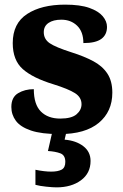

<svg xmlns="http://www.w3.org/2000/svg" viewBox="-20 -569 532 829"><path d="M237 10Q159 10 113.5 -5.5Q68 -21 48.5 -47.5Q29 -74 29 -107Q29 -149 58 -166.5Q87 -184 126 -184Q126 -118 156.5 -87.5Q187 -57 240 -57Q289 -57 310.5 -75.5Q332 -94 332 -119Q332 -149 303.5 -167Q275 -185 211 -205Q122 -232 78.5 -270.5Q35 -309 35 -383Q35 -468 97 -508.5Q159 -549 261 -549Q326 -549 365.5 -535Q405 -521 423.5 -499Q442 -477 442 -453Q442 -419 417.5 -401Q393 -383 340 -383Q340 -432 313 -458Q286 -484 245 -484Q210 -484 189.5 -470Q169 -456 169 -430Q169 -400 194.5 -382.5Q220 -365 289 -343Q343 -326 382.5 -305Q422 -284 443.5 -251.5Q465 -219 465 -169Q465 -87 406.5 -38.5Q348 10 237 10ZM224 240Q208 240 179.5 237Q151 234 133 229V164Q172 172 201 172Q230 172 246 163.5Q262 155 262 130Q262 101 240.5 93Q219 85 187 83L208 -9H269L259 34Q308 38 339.5 62Q371 86 371 126Q371 179 329.5 209.5Q288 240 224 240Z"/></svg>

Font: Noto Serif Sinhala ExtraBold
Style: Regular
Weight: 800
Designer: Jelle Bosma - Monotype Design Team
Foundry: Monotype Imaging Inc.
Version: Version 2.007; ttfautohint (v1.8.4.7-5d5b)